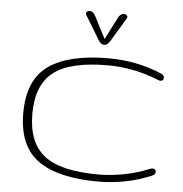

<svg xmlns="http://www.w3.org/2000/svg" viewBox="-54 -814 835 876"><g transform="rotate(5 363.5 -376.0)"><path d="M426.3 10.3Q244.6 10.3 152.3 -54.9Q60.1 -120.1 60.1 -272Q60.1 -423.8 152.3 -489Q244.6 -554.2 426.3 -554.2Q489.3 -554.2 549.3 -542.7Q609.4 -531.2 670.4 -505.9Q685.1 -499.5 685.1 -487.3Q685.1 -472.7 669.4 -472.7Q666 -472.7 660.2 -475.1Q604 -498.5 543.5 -510.3Q482.9 -522 426.3 -522Q252.4 -522 177 -462.6Q101.6 -403.3 101.6 -272Q101.6 -140.6 177 -81.3Q252.4 -22 426.3 -22Q482.9 -22 543.5 -33.7Q604 -45.4 660.2 -68.8Q666 -70.8 668.9 -70.8Q685.5 -70.8 685.5 -56.2Q685.5 -44.4 670.4 -38.1Q609.4 -12.7 549.3 -1.2Q489.3 10.3 426.3 10.3ZM400.4 -613.3Q386.2 -613.3 374.5 -631.8L308.1 -741.2Q302.7 -750 308.1 -755.9Q313.5 -761.7 321.8 -761.7Q337.4 -761.7 348.1 -741.7L400.4 -640.1L452.1 -741.7Q462.4 -761.7 478.5 -761.7Q486.8 -761.7 492.2 -755.9Q497.6 -750 492.2 -741.2L426.3 -631.8Q414.1 -613.3 400.4 -613.3Z"/></g></svg>

Font: Gruppo
Style: Regular
Weight: 400
Designer: Vernon Adams
Foundry: Vernon Adams
Version: Version 1.001; ttfautohint (v1.8.4.7-5d5b);gftools[0.9.28]